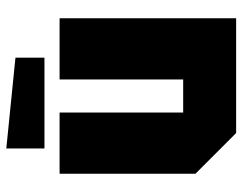

<svg xmlns="http://www.w3.org/2000/svg" viewBox="-100 -669 769 609"><g transform="rotate(-90 284.5 -364.5)"><path d="M531 -560V0H167L38 -129V-560H232V-168H337V-560ZM406 -608H118V-729L406 -700Z"/></g></svg>

Font: Tektur SemiCondensed ExtraBold
Style: Regular
Weight: 800
Width: 4
Designer: Adam Jagosz
Foundry: Adam Jagosz
Version: Version 1.005;gftools[0.9.30]